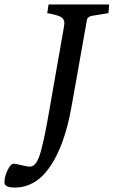

<svg xmlns="http://www.w3.org/2000/svg" viewBox="-93 -713 510 862"><path d="M127 -210 194 -592Q196 -604 196 -609Q196 -628 180 -637Q164 -646 119 -654L125 -693H397L394 -654L320 -642Q299 -638 297 -622L228 -234Q198 -64 133.5 32.5Q69 129 -27 129Q-73 129 -73 106Q-73 80 -59 51Q-45 22 -32 22Q-22 22 3 28.5Q28 35 42 35Q72 35 90.5 -34Q109 -103 127 -210Z"/></svg>

Font: Poly
Style: Italic
Weight: 400
Italic angle: -10°
Designer: Nicolas Silva
Foundry: Jose Nicolas Silva Schwarzenberg
Version: Version 1.003